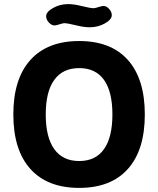

<svg xmlns="http://www.w3.org/2000/svg" viewBox="-20 -908 771 936"><path d="M487 -181Q528 -239 528 -350Q528 -461 487 -518.5Q446 -576 366 -576Q286 -576 244.5 -518.5Q203 -461 203 -350Q203 -239 244.5 -181Q286 -123 366 -123Q446 -123 487 -181ZM603.5 -615.5Q686 -523 686 -350Q686 -177 603.5 -84.5Q521 8 366 8Q211 8 128 -84.5Q45 -177 45 -350Q45 -523 128 -615.5Q211 -708 366 -708Q521 -708 603.5 -615.5ZM525 -834Q525 -813 491.5 -794Q458 -775 417 -775Q389 -775 349 -785Q309 -795 292 -795Q284 -794 268.5 -789Q253 -784 247 -784Q231 -784 218 -798.5Q205 -813 205 -829Q205 -850 238.5 -869Q272 -888 313 -888Q341 -888 380.5 -878Q420 -868 438 -868Q446 -869 462 -874Q478 -879 484 -879Q499 -879 512 -864.5Q525 -850 525 -834Z"/></svg>

Font: mmAsap
Style: Bold
Weight: 700
Designer: Pablo Cosgaya
Foundry: Omnibus-Type
Version: Version 1.001